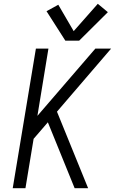

<svg xmlns="http://www.w3.org/2000/svg" viewBox="-20 -991 616 1011"><path d="M47 0H114L157 -260L232 -347L373 0H444L280 -403L565 -735H482L177 -381L235 -735H169ZM324 -777H397L548 -927L495 -971L368 -827L287 -966L225 -932Z"/></svg>

Font: Iosevka Sparkle Light Oblique
Style: Regular
Weight: 300
Italic angle: -9°
Designer: Belleve Invis
Foundry: Belleve Invis
Version: Version 4.5.0; ttfautohint (v1.8.3)